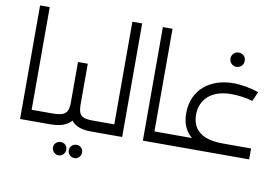

<svg xmlns="http://www.w3.org/2000/svg" viewBox="-98 -980 1948 1352"><g transform="rotate(10 876.0 -303.5)"><path d="M153 0V-78H261V0ZM84 0V-812H153V0ZM261 0V-78Q273 -78 277 -67.5Q281 -57 281 -39Q281 -22 277 -11Q273 0 261 0Z M261 0V-78H298Q345 -78 370.5 -86.5Q396 -95 406 -116.5Q416 -138 416 -176V-466H486V-176Q486 -116 466 -77Q446 -38 405 -19Q364 0 298 0ZM590 0Q529 0 491 -19Q453 -38 434.5 -77Q416 -116 416 -176H486Q486 -138 494.5 -116.5Q503 -95 525.5 -86.5Q548 -78 590 -78H621V0ZM621 0V-78Q633 -78 637 -67.5Q641 -57 641 -39Q641 -22 637 -11Q633 0 621 0ZM261 0Q249 0 245 -11Q241 -22 241 -40Q241 -58 245 -68Q249 -78 261 -78ZM508 205Q488 205 474 190.5Q460 176 460 157Q460 136 474 123Q488 110 508 110Q528 110 541.5 123Q555 136 555 157Q555 176 541.5 190.5Q528 205 508 205ZM394 205Q375 205 361 190.5Q347 176 347 157Q347 136 361 123Q375 110 395 110Q415 110 428.5 123Q442 136 442 157Q442 176 428.5 190.5Q415 205 394 205Z M621 0V-78H744V-812H814V0ZM621 0Q609 0 605 -11Q601 -22 601 -40Q601 -58 605 -68Q609 -78 621 -78Z M1031 0V-78H1139V0ZM962 0V-812H1031V0ZM1139 0V-78Q1151 -78 1155 -67.5Q1159 -57 1159 -39Q1159 -22 1155 -11Q1151 0 1139 0Z M1520 -13Q1435 -13 1369 -38Q1303 -63 1266 -114Q1229 -165 1229 -244Q1229 -308 1251.5 -357.5Q1274 -407 1313.5 -440.5Q1353 -474 1406 -491.5Q1459 -509 1520 -509Q1565 -509 1614 -500Q1663 -491 1702 -476L1672 -409Q1640 -420 1597 -425.5Q1554 -431 1521 -431Q1415 -431 1357 -380Q1299 -329 1299 -244Q1299 -191 1323.5 -153.5Q1348 -116 1397 -97Q1446 -78 1520 -78ZM1139 0V-78H1722V0ZM1139 0Q1127 0 1123 -11Q1119 -22 1119 -40Q1119 -58 1123 -68Q1127 -78 1139 -78ZM1520 -626Q1499 -626 1484 -641Q1469 -656 1469 -677Q1469 -699 1484 -713.5Q1499 -728 1520 -728Q1542 -728 1556.5 -713.5Q1571 -699 1571 -677Q1571 -656 1556.5 -641Q1542 -626 1520 -626Z"/></g></svg>

Font: Alexandria Light
Style: Regular
Weight: 300
Designer: Mohamed Gaber
Foundry: Kief Type Foundry
Version: Version 5.100